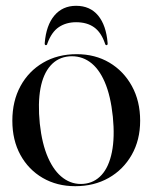

<svg xmlns="http://www.w3.org/2000/svg" viewBox="-20 -631 525 661"><path d="M244 -444.5Q307.5 -444.5 356.5 -415.5Q405.5 -386.5 434 -334.8Q462.5 -283 462.5 -215.5Q462.5 -149 433.5 -98Q404.5 -47 354.2 -18.5Q304 10 239 10Q176 10 127 -18.5Q78 -47 50.2 -97.8Q22.5 -148.5 22.5 -215.5Q22.5 -283 50.5 -334.5Q78.5 -386 128.5 -415.2Q178.5 -444.5 244 -444.5ZM267 2Q304.5 -1 329.8 -28.8Q355 -56.5 365.2 -107.2Q375.5 -158 368.5 -229Q361 -301.5 340.5 -348.8Q320 -396 288.8 -418Q257.5 -440 218 -437Q179 -433.5 153.8 -405Q128.5 -376.5 119.2 -326Q110 -275.5 117 -205.5Q124.5 -135.5 145.5 -88Q166.5 -40.5 197.8 -17.8Q229 5 267 2ZM242 -554.5Q208 -554.5 182.8 -537.8Q157.5 -521 143 -481Q142 -475.5 138 -475.5Q136 -475.5 134.8 -477.2Q133.5 -479 134 -483Q139 -544 167.2 -577.5Q195.5 -611 242 -611Q290 -611 317.8 -577.5Q345.5 -544 350.5 -483Q351 -479 349.8 -477.2Q348.5 -475.5 346.5 -475.5Q343 -475.5 341.5 -481Q328.5 -519.5 304 -537Q279.5 -554.5 242 -554.5Z"/></svg>

Font: Fraunces 120pt
Style: Regular
Weight: 400
Version: Version 1.000;[b76b70a41]